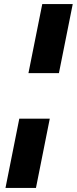

<svg xmlns="http://www.w3.org/2000/svg" viewBox="-20 -819 378 945"><path d="M338 -799 270 -459H120L188 -799ZM225 -235 157 106H7L75 -235Z"/></svg>

Font: TypoPRO Montserrat
Style: Italic
Weight: 800
Italic angle: -11.3°
Designer: Julieta Ulanovsky
Foundry: Julieta Ulanovsky
Version: Version 6.001